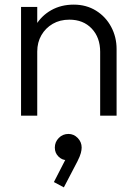

<svg xmlns="http://www.w3.org/2000/svg" viewBox="-20 -500 584 830"><path d="M413 0V-276Q413 -338 376.5 -376.5Q340 -415 280 -415Q239 -415 208 -397Q177 -379 159 -348Q141 -317 141 -277L109 -295Q109 -348 134 -390Q159 -432 201.5 -456Q244 -480 299 -480Q353 -480 395 -454Q437 -428 460.5 -384Q484 -340 484 -288V0ZM71 0V-470H141V0ZM256 310 213 287 270 176 296 170Q292 179 285 185.5Q278 192 267 192Q248 192 232.5 176.5Q217 161 217 138Q217 114 234 96.5Q251 79 276 79Q299 79 316 96.5Q333 114 333 138Q333 148 329.5 161.5Q326 175 315 197Z"/></svg>

Font: Outfit Thin Light
Style: Regular
Weight: 300
Version: Version 1.100;gftools[0.9.27]